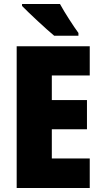

<svg xmlns="http://www.w3.org/2000/svg" viewBox="-20 -947 515 967"><path d="M282 -927H91V-917C124 -883 215 -798 253 -767H375V-781C352 -812 304 -886 282 -927ZM432 0V-149H241V-296H418V-443H241V-567H432V-714H64V0Z"/></svg>

Font: Noto Sans Thai Looped Condensed Black
Style: Regular
Weight: 900
Width: 3
Designer: Sasikarn Vongin, Ben Mitchell
Foundry: The Fontpad Ltd
Version: Version 1.001